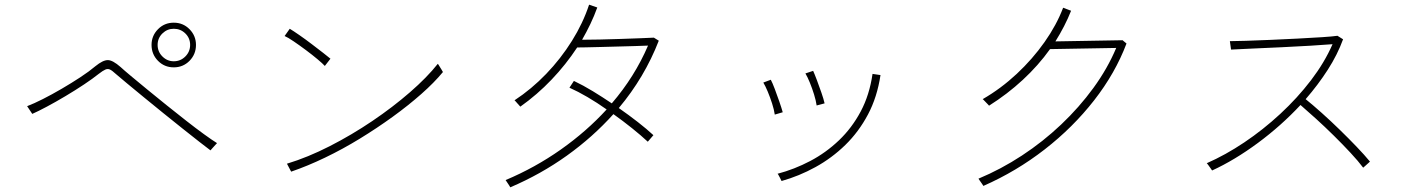

<svg xmlns="http://www.w3.org/2000/svg" viewBox="-20 -788 6040 821"><path d="M880 -145Q864 -157 832.5 -181.5Q801 -206 761 -238Q721 -270 677.5 -305Q634 -340 594 -373Q554 -406 522.5 -432Q491 -458 475 -472Q460 -486 450.5 -490.5Q441 -495 430.5 -490.5Q420 -486 402 -472Q377 -452 339.5 -427Q302 -402 260 -377Q218 -352 180.5 -332Q143 -312 118 -301L96 -334Q125 -345 163.5 -364.5Q202 -384 244 -408.5Q286 -433 324 -458Q362 -483 388 -505Q420 -531 441 -531Q462 -531 496 -501Q510 -488 540 -463Q570 -438 609.5 -405.5Q649 -373 692 -338.5Q735 -304 776.5 -271.5Q818 -239 852.5 -214Q887 -189 908 -176Q908 -176 901 -168.5Q894 -161 887 -153Q880 -145 880 -145ZM723 -500Q683 -500 655.5 -528Q628 -556 628 -596Q628 -635 655.5 -663Q683 -691 723 -691Q763 -691 790.5 -663Q818 -635 818 -596Q818 -556 790.5 -528Q763 -500 723 -500ZM723 -526Q752 -526 772.5 -546.5Q793 -567 793 -596Q793 -625 772.5 -645Q752 -665 723 -665Q695 -665 674.5 -645Q654 -625 654 -596Q654 -567 674.5 -546.5Q695 -526 723 -526Z M1225 -54 1207 -88Q1296 -115 1390 -163Q1484 -211 1572 -270.5Q1660 -330 1733 -393.5Q1806 -457 1852 -515Q1853 -515 1858 -506.5Q1863 -498 1868.5 -489.5Q1874 -481 1874 -480Q1837 -435 1781.5 -386Q1726 -337 1659 -288.5Q1592 -240 1518.5 -195Q1445 -150 1370 -114Q1295 -78 1225 -54ZM1369 -506Q1360 -516 1338 -534.5Q1316 -553 1288.5 -573.5Q1261 -594 1236 -611Q1211 -628 1197 -634L1219 -665Q1234 -656 1260 -638Q1286 -620 1313.5 -599Q1341 -578 1363 -561Q1385 -544 1393 -537Z M2162 13Q2162 12 2157 4.5Q2152 -3 2147 -10.5Q2142 -18 2142 -18Q2268 -71 2378 -148.5Q2488 -226 2574 -320Q2533 -349 2492 -373Q2451 -397 2415 -413L2434 -442Q2474 -423 2515 -398Q2556 -373 2596 -346Q2694 -460 2751 -593Q2729 -592 2694.5 -591Q2660 -590 2621 -589Q2582 -588 2546 -587Q2510 -586 2483.5 -585.5Q2457 -585 2448 -585Q2400 -512 2338.5 -447.5Q2277 -383 2205 -332Q2205 -332 2199 -338.5Q2193 -345 2187 -352Q2181 -359 2180 -359Q2253 -407 2315.5 -472Q2378 -537 2425.5 -613Q2473 -689 2499 -768L2534 -756Q2521 -720 2504.5 -685.5Q2488 -651 2469 -618Q2501 -618 2544.5 -619Q2588 -620 2634 -621.5Q2680 -623 2718 -624.5Q2756 -626 2776 -627L2797 -614Q2736 -457 2626 -326Q2669 -296 2707.5 -266Q2746 -236 2774 -210Q2774 -210 2768 -203Q2762 -196 2756 -189Q2750 -182 2750 -182Q2721 -209 2683 -239.5Q2645 -270 2603 -300Q2515 -202 2404 -122.5Q2293 -43 2162 13Z M3322 -14Q3321 -16 3314 -30Q3307 -44 3305 -45Q3377 -64 3444.5 -99.5Q3512 -135 3567.5 -188Q3623 -241 3660.5 -311.5Q3698 -382 3711 -472L3745 -467Q3731 -373 3691.5 -298.5Q3652 -224 3594.5 -168Q3537 -112 3467 -73.5Q3397 -35 3322 -14ZM3472 -337Q3469 -358 3461 -384Q3453 -410 3443 -434.5Q3433 -459 3424 -474L3457 -485Q3463 -472 3473 -445.5Q3483 -419 3492.5 -391.5Q3502 -364 3506 -346ZM3293 -298Q3290 -319 3281.5 -345.5Q3273 -372 3263 -396Q3253 -420 3244 -435L3276 -447Q3283 -434 3293 -407.5Q3303 -381 3312.5 -353.5Q3322 -326 3327 -308Z M4185 7Q4185 6 4179.5 -1.5Q4174 -9 4169 -16.5Q4164 -24 4164 -24Q4260 -64 4350 -123Q4440 -182 4517.5 -255.5Q4595 -329 4655.5 -412Q4716 -495 4753 -583L4470 -578Q4420 -508 4353.5 -446.5Q4287 -385 4209 -336Q4209 -337 4202.5 -343.5Q4196 -350 4189.5 -357Q4183 -364 4182 -364Q4260 -409 4327.5 -472Q4395 -535 4446.5 -608Q4498 -681 4526 -755L4560 -742Q4547 -709 4530 -676Q4513 -643 4493 -611L4780 -616L4797 -602Q4749 -475 4658.5 -359Q4568 -243 4447 -149Q4326 -55 4185 7Z M5163 -59Q5163 -59 5157.5 -67Q5152 -75 5146.5 -82.5Q5141 -90 5140 -90Q5220 -125 5300.5 -179Q5381 -233 5454.5 -301Q5528 -369 5586 -445Q5644 -521 5678 -599Q5641 -596 5583 -592.5Q5525 -589 5460.5 -586Q5396 -583 5338.5 -580.5Q5281 -578 5244 -576L5239 -612Q5261 -612 5307.5 -613.5Q5354 -615 5412.5 -617.5Q5471 -620 5529 -623Q5587 -626 5633 -629Q5679 -632 5699 -635L5723 -620Q5699 -554 5657.5 -489.5Q5616 -425 5563 -364Q5594 -339 5632 -305Q5670 -271 5708.5 -233.5Q5747 -196 5781 -160.5Q5815 -125 5838 -97Q5838 -97 5831 -90.5Q5824 -84 5817 -78Q5810 -72 5809 -71Q5788 -99 5755 -134.5Q5722 -170 5683.5 -208Q5645 -246 5607.5 -280Q5570 -314 5541 -339Q5458 -250 5358.5 -176.5Q5259 -103 5163 -59Z"/></svg>

Font: Zen Kaku Gothic New Light
Style: Regular
Weight: 300
Designer: Yoshimichi Ohira
Foundry: Positype
Version: Version 1.002